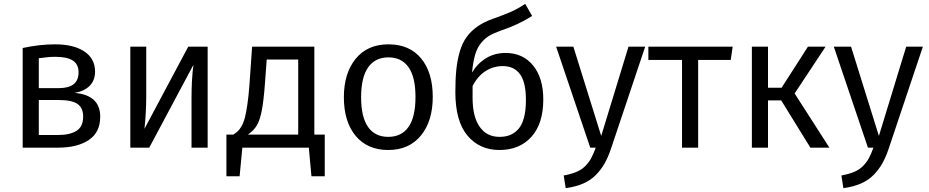

<svg xmlns="http://www.w3.org/2000/svg" viewBox="-20 -769 4837 1000"><path d="M369.1 -285.2Q502 -273.4 502 -161.1Q502 -79.6 442.4 -39.8Q382.8 0 282.2 0H98.1V-519Q186 -538.1 267.1 -538.1Q363.3 -538.1 419.2 -501Q475.1 -463.9 475.1 -396Q475.1 -351.1 447.8 -322.8Q420.4 -294.4 369.1 -285.2ZM268.1 -473.1Q234.4 -473.1 182.1 -465.8V-310.1H287.1Q389.2 -310.1 389.2 -392.1Q389.2 -434.1 359.4 -453.6Q329.6 -473.1 268.1 -473.1ZM282.2 -65.9Q343.3 -65.9 378.2 -87.4Q413.1 -108.9 413.1 -162.1Q413.1 -207 383.8 -227.5Q354.5 -248 288.1 -248H182.1V-65.9Z M1061.5 -525.9V0H977.5V-257.8Q977.5 -355.5 987.3 -431.2L757.3 0H658.7V-525.9H741.7V-272Q741.7 -184.1 732.4 -98.1L960.4 -525.9Z M1617.2 -67.9H1671.4V148.9H1602.1L1588.4 0H1242.2L1228 148.9H1159.2V-67.9H1195.3Q1210 -77.6 1218.5 -85.4Q1227.1 -93.3 1237.8 -111.3Q1248.5 -129.4 1255.1 -155Q1261.7 -180.7 1268.3 -224.4Q1274.9 -268.1 1279.3 -329.1L1293 -525.9H1617.2ZM1533.2 -67.9V-459H1369.1L1360.4 -339.8Q1353.5 -244.6 1343.5 -193.6Q1333.5 -142.6 1317.6 -115.7Q1301.8 -88.9 1271 -67.9Z M2002.9 -538.1Q2112.8 -538.1 2173.3 -464.8Q2233.9 -391.6 2233.9 -264.2Q2233.9 -138.7 2172.4 -63.2Q2110.8 12.2 2002 12.2Q1893.1 12.2 1832 -61.8Q1771 -135.7 1771 -262.2Q1771 -387.7 1832.5 -462.9Q1894 -538.1 2002.9 -538.1ZM1860.8 -262.2Q1860.8 -159.2 1897 -107.7Q1933.1 -56.2 2002 -56.2Q2071.3 -56.2 2107.7 -107.9Q2144 -159.7 2144 -264.2Q2144 -367.2 2107.9 -418.7Q2071.8 -470.2 2002.9 -470.2Q1934.1 -470.2 1897.5 -418.2Q1860.8 -366.2 1860.8 -262.2Z M2613.3 -493.2Q2703.1 -493.2 2756.3 -428.2Q2809.6 -363.3 2809.6 -251Q2809.6 -125 2747.8 -56.4Q2686 12.2 2581.5 12.2Q2477.1 12.2 2414.3 -63.2Q2351.6 -138.7 2351.6 -289.1Q2351.6 -357.9 2356.9 -408.2Q2362.3 -458.5 2375.2 -502.2Q2388.2 -545.9 2410.9 -576.9Q2433.6 -607.9 2467.5 -631.6Q2501.5 -655.3 2549.3 -671.9Q2608.9 -692.9 2644 -708.7Q2679.2 -724.6 2715.3 -749L2751.5 -686Q2681.2 -640.6 2589.4 -609.9Q2551.8 -596.7 2528.6 -583Q2505.4 -569.3 2485.4 -544.9Q2465.3 -520.5 2454.6 -483.6Q2443.8 -446.8 2438.5 -391.1Q2466.8 -438.5 2511.5 -465.8Q2556.2 -493.2 2613.3 -493.2ZM2581.5 -56.2Q2611.8 -56.2 2635.3 -65.2Q2658.7 -74.2 2678.2 -95Q2697.8 -115.7 2708.5 -154.3Q2719.2 -192.9 2719.2 -248Q2719.2 -340.8 2688.2 -382.8Q2657.2 -424.8 2598.6 -424.8Q2549.8 -424.8 2508.8 -398.7Q2467.8 -372.6 2441.4 -320.8V-258.8Q2441.4 -161.1 2478.3 -108.6Q2515.1 -56.2 2581.5 -56.2Z M3340.3 -525.9 3163.1 2.9Q3148.4 47.4 3129.9 80.6Q3111.3 113.8 3084 141.8Q3056.6 169.9 3017.3 187Q2978 204.1 2926.3 210.9L2916 145Q2955.6 137.7 2982.7 126.2Q3009.8 114.7 3028.3 95.9Q3046.9 77.1 3058.6 55.7Q3070.3 34.2 3083 0H3054.2L2876.5 -525.9H2966.3L3111.3 -61L3253.4 -525.9Z M3795.9 -525.9 3786.1 -457H3616.2V0H3532.2V-457H3356.9V-525.9Z M4279.8 -525.9 4118.7 -282.2 4299.8 0H4200.7L4048.8 -246.1H3980V0H3896V-525.9H3980V-312H4050.8L4188 -525.9Z M4786.6 -525.9 4609.4 2.9Q4594.7 47.4 4576.2 80.6Q4557.6 113.8 4530.3 141.8Q4502.9 169.9 4463.6 187Q4424.3 204.1 4372.6 210.9L4362.3 145Q4401.9 137.7 4429 126.2Q4456.1 114.7 4474.6 95.9Q4493.2 77.1 4504.9 55.7Q4516.6 34.2 4529.3 0H4500.5L4322.8 -525.9H4412.6L4557.6 -61L4699.7 -525.9Z"/></svg>

Font: Fira Sans Book
Style: Regular
Weight: 350
Designer: Carrois Corporate & Edenspiekermann AG
Foundry: Carrois Corporate GbR & Edenspiekermann AG
Version: Version 4.203;PS 004.203;hotconv 1.0.88;makeotf.lib2.5.64775